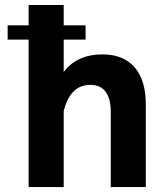

<svg xmlns="http://www.w3.org/2000/svg" viewBox="-20 -758 664 778"><path d="M326.8 -655.3H11V-597.6H326.8ZM238.1 0V-737.8H96V0ZM570.8 -335.5Q570.8 -432.8 525.5 -485.2Q480.3 -537.6 394.7 -537.6Q307.5 -537.6 255.9 -486.7Q204.4 -435.8 181.7 -328L237.6 -305.1Q249.9 -358.4 277 -386.3Q304 -414.1 346.7 -414.1Q387 -414.1 407.9 -386.3Q428.8 -358.5 428.8 -305.2V0H570.8Z"/></svg>

Font: Estedad VF
Style: Regular
Weight: 100
Designer: Amin Abedi
Version: Version 7.3